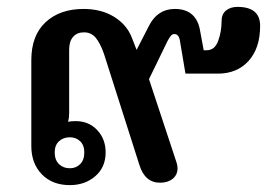

<svg xmlns="http://www.w3.org/2000/svg" viewBox="-20 -527 776 558"><path d="M71 -103V-352Q71 -424 112.5 -462.5Q154 -501 223 -501Q274 -501 311 -478.5Q348 -456 363 -418L377 -382L414 -454Q439 -501 488 -501Q552 -501 562 -435L572 -381H581Q604 -381 614 -408Q624 -435 624 -466Q624 -486 637 -496.5Q650 -507 670 -507Q736 -507 736 -452Q736 -387 702.5 -350Q669 -313 613 -313H519L503 -408Q500 -428 487 -428Q481 -428 477 -423.5Q473 -419 467 -408L413 -297L493 -55Q496 -46 496 -38Q496 -19 482 -7.5Q468 4 445 4Q401 4 385 -48L282 -371Q271 -402 258 -417.5Q245 -433 224 -433Q204 -433 192.5 -420Q181 -407 181 -383V-198Q181 -185 178 -173Q186 -175 200 -175Q238 -175 262.5 -149Q287 -123 287 -84Q287 -41 257 -15Q227 11 183 11Q132 11 101.5 -20.5Q71 -52 71 -103ZM225 -84Q225 -105 213 -116.5Q201 -128 183 -128Q164 -128 151.5 -116.5Q139 -105 139 -84Q139 -62 151.5 -50Q164 -38 183 -38Q201 -38 213 -50Q225 -62 225 -84Z"/></svg>

Font: Maitree Semibold
Style: Regular
Weight: 600
Designer: CadsonDemak Team
Foundry: CadsonDemak
Version: Version 1.010